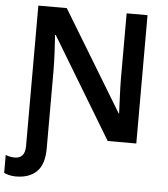

<svg xmlns="http://www.w3.org/2000/svg" viewBox="-77 -769 931 1064"><g transform="rotate(5 389.0 -237.0)"><path d="M50.8 240.2C99.6 240.2 138.2 227.1 166 200.2C193.8 173.3 208 130.4 208 70.8V-359.9C208 -418.5 203.1 -509.3 199.2 -560.1H203.1L541 0H700.2V-713.9H584V-351.1C584 -298.8 588.9 -202.1 590.8 -158.2H587.9L251 -713.9H92.8V67.9C92.8 116.2 70.8 136.2 36.1 136.2C14.6 136.2 -3.9 131.3 -15.1 126V226.1C-1.5 232.4 21.5 240.2 50.8 240.2Z"/></g></svg>

Font: Noto Reveo Sans
Style: Regular
Weight: 600
Designer: Monotype Design Team
Foundry: Monotype Imaging Inc.
Version: Version 2.007